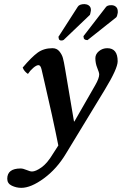

<svg xmlns="http://www.w3.org/2000/svg" viewBox="-20 -677 590 929"><path d="M542 -643.1Q549.8 -635.3 549.8 -622.1Q549.8 -622.1 549.8 -615.2Q546.9 -597.2 542 -592.8L404.8 -483.9Q404.8 -482.9 401.9 -482.9Q400.9 -482.9 398.9 -483.4Q397 -483.9 396 -483.9Q392.1 -483.9 387.9 -488Q383.8 -492.2 384.8 -497.1Q384.8 -498 383.8 -501V-502L491.2 -641.1Q498 -652.3 519 -651.9Q533.2 -651.9 542 -643.1ZM409.2 -650.9Q420.4 -643.1 419.9 -627.9Q419.9 -623 418.9 -621.1Q416 -606 415 -605L288.1 -483.9Q284.2 -481 275.9 -481Q271 -481 267.1 -484.4Q263.2 -487.8 264.2 -494.1L263.2 -496.1L262.2 -498L356 -644Q363.8 -657.2 389.2 -657.2Q400.4 -656.7 409.2 -650.9ZM294.9 -344.2 337.9 -89.8 339.8 -88.9 440.9 -265.1Q460 -298.3 460 -316.9Q460 -325.7 450.7 -348.1Q441.4 -370.6 441.4 -395.5Q441.4 -415 458.7 -429.4Q476.1 -443.8 499 -443.8Q549.3 -443.8 549.3 -380.4Q549.3 -345.2 487.8 -244.1L298.8 66.9Q254.9 140.1 192.4 186Q129.9 231.9 83 231.9Q59.1 231.9 37.1 221.4Q15.1 210.9 15.1 188Q15.1 138.2 80.1 138.2Q91.3 138.2 108.6 145.5Q126 152.8 134.8 152.8Q152.8 152.8 180.9 132.8Q209 112.8 235.8 67.9L262.2 26.9Q251 -30.3 231 -122.1Q210.9 -213.9 195.8 -277.3L181.2 -340.8Q176.3 -361.8 166.3 -361.8Q156.2 -361.8 140.9 -348.6Q125.5 -335.4 115.2 -319.3Q96.7 -331.5 89.8 -350.1Q132.8 -400.9 162.4 -422.4Q191.9 -443.8 233.9 -443.8Q254.9 -443.8 267.3 -428.5Q279.8 -413.1 284.4 -396.2Q289.1 -379.4 294.9 -344.2Z"/></svg>

Font: Linux Libertine
Style: Semibold Italic
Weight: 600
Italic angle: -11.5°
Designer: Philipp H. Poll
Foundry: Philipp H. Poll
Version: Version 5.1.2 ; ttfautohint (v0.9)